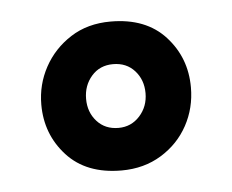

<svg xmlns="http://www.w3.org/2000/svg" viewBox="-32 -653 380 315"><g transform="rotate(-5 158.5 -495.5)"><path d="M157 -373Q99 -373 67 -408Q35 -443 35 -492Q35 -525 50.5 -553.5Q66 -582 94 -600Q122 -618 160 -618Q218 -618 250 -583Q282 -548 282 -499Q282 -465 266.5 -436.5Q251 -408 222.5 -390.5Q194 -373 157 -373ZM158 -443Q179 -443 193 -458.5Q207 -474 207 -496Q207 -518 193.5 -533Q180 -548 158 -548Q136 -548 122.5 -532.5Q109 -517 109 -495Q109 -473 122.5 -458Q136 -443 158 -443Z"/></g></svg>

Font: Grenze Gotisch
Style: Bold
Weight: 700
Designer: Renata Polastri
Foundry: Omnibus-Type
Version: Version 1.001